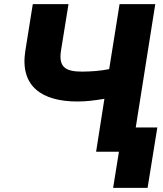

<svg xmlns="http://www.w3.org/2000/svg" viewBox="-20 -731 786 925"><path d="M102 -486C75 -315 182 -242 353 -242C398 -242 441 -248 483 -255L443 0H553L525 174H691L738 -117H634L728 -711H556L506 -398C467 -390 420 -386 376 -386C297 -386 261 -406 274 -488L310 -711H138Z"/></svg>

Font: Asimov Pro
Style: UltObl
Weight: 900
Designer: Google
Version: Version 2.000980; 2014